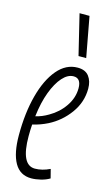

<svg xmlns="http://www.w3.org/2000/svg" viewBox="-123 -837 521 894"><g transform="rotate(15 137.0 -390.5)"><path d="M213 -13Q195 -2 170.5 4Q146 10 125 10Q71 10 44.5 -36.5Q18 -83 18 -170Q18 -277 40.5 -361.5Q63 -446 104.5 -495Q146 -544 202 -544Q239 -544 256.5 -521Q274 -498 274 -462Q274 -397 235 -343Q196 -289 137 -259Q103 -242 65 -233Q63 -206 63 -177Q63 -38 130 -38Q165 -38 202 -56ZM194 -500Q166 -500 140.5 -471.5Q115 -443 96 -392.5Q77 -342 69 -274Q100 -281 130 -299Q174 -324 202 -365Q230 -406 230 -452Q230 -500 194 -500ZM191 -597 144 -791H192L228 -597Z"/></g></svg>

Font: Georama ExtraCondensed Light
Style: Italic
Weight: 300
Width: 2
Italic angle: -9°
Designer: Jean-Baptiste Levee
Foundry: Production Type
Version: Version 1.000